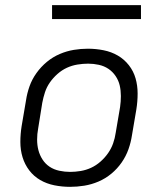

<svg xmlns="http://www.w3.org/2000/svg" viewBox="-20 -717 640 745"><path d="M252 8Q221 8 191 2Q161 -4 136 -18.5Q111 -33 93.5 -56Q76 -79 67.5 -107Q59 -135 59 -166Q59 -197 64 -228L81 -328Q85 -355 94.5 -382Q104 -409 121.5 -433.5Q139 -458 162 -477Q185 -496 212 -507.5Q239 -519 266.5 -523.5Q294 -528 321 -528Q352 -528 382 -522Q412 -516 437 -501.5Q462 -487 480 -464Q498 -441 506 -413Q514 -385 514 -354Q514 -323 509 -292L492 -192Q488 -165 478.5 -138Q469 -111 452 -86.5Q435 -62 412 -43Q389 -24 362 -12.5Q335 -1 307 3.5Q279 8 252 8ZM252 -50Q272 -50 293 -53.5Q314 -57 333.5 -66Q353 -75 370 -90Q387 -105 399.5 -123Q412 -141 419 -161Q426 -181 429 -202L446 -302Q449 -323 449 -344.5Q449 -366 444.5 -385.5Q440 -405 428.5 -422Q417 -439 400.5 -450Q384 -461 363.5 -465.5Q343 -470 322 -470Q302 -470 280.5 -466.5Q259 -463 239.5 -454Q220 -445 203 -430Q186 -415 173.5 -397Q161 -379 154.5 -359Q148 -339 144 -318L128 -218Q124 -197 124 -175.5Q124 -154 129 -134.5Q134 -115 145 -98Q156 -81 172.5 -70Q189 -59 210 -54.5Q231 -50 252 -50ZM527 -643H182V-697H527Z"/></svg>

Font: Iosevka Light Extended Oblique
Style: Regular
Weight: 300
Width: 7
Italic angle: -9°
Monospace: yes
Designer: Belleve Invis
Foundry: Belleve Invis
Version: Version 32.5.0; ttfautohint (v1.8.4)